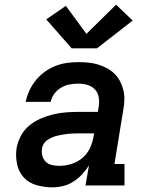

<svg xmlns="http://www.w3.org/2000/svg" viewBox="-20 -794 640 822"><path d="M203 8Q169 8 136 -1.5Q103 -11 81.5 -34.5Q60 -58 53 -91.5Q46 -125 51 -160Q56 -187 69.5 -212.5Q83 -238 105.5 -256.5Q128 -275 154.5 -286.5Q181 -298 208.5 -304.5Q236 -311 263 -313Q290 -315 317 -315H399L403 -340Q406 -359 402.5 -378.5Q399 -398 386 -411.5Q373 -425 354 -430.5Q335 -436 315 -436Q297 -436 278 -432.5Q259 -429 242 -419Q225 -409 213 -393Q201 -377 197 -358H90Q95 -383 106 -406.5Q117 -430 133.5 -450.5Q150 -471 171.5 -486.5Q193 -502 217 -511.5Q241 -521 266 -524.5Q291 -528 315 -528Q337 -528 358 -526Q379 -524 399 -518Q419 -512 437 -502.5Q455 -493 469.5 -479Q484 -465 493.5 -447Q503 -429 508 -409Q513 -389 512.5 -367.5Q512 -346 508 -325L470 -92H513V0H346L361 -86Q348 -65 331 -47Q314 -29 293.5 -16Q273 -3 250 2.5Q227 8 204 8ZM234 -84Q259 -84 285.5 -92Q312 -100 333 -118Q354 -136 365.5 -161Q377 -186 381 -212L383 -223H317Q306 -223 294.5 -222.5Q283 -222 272 -221Q261 -220 250 -218Q239 -216 227.5 -213.5Q216 -211 205 -206.5Q194 -202 184 -195.5Q174 -189 167.5 -178.5Q161 -168 160 -157Q157 -142 161.5 -126.5Q166 -111 176.5 -101Q187 -91 202.5 -87.5Q218 -84 234 -84ZM287 -587 178 -711 262 -769 350 -649 477 -774 548 -706 395 -587Z"/></svg>

Font: Iosevka Etoile SmBdObl
Style: Regular
Weight: 600
Italic angle: -9°
Designer: Belleve Invis
Foundry: Belleve Invis
Version: Version 15.5.2; ttfautohint (v1.8.4)